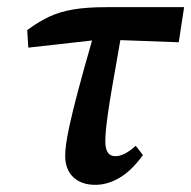

<svg xmlns="http://www.w3.org/2000/svg" viewBox="-20 -502 534 536"><path d="M59 -369 56 -418Q87 -441 116.5 -455Q146 -469 184 -475.5Q222 -482 276 -482H494L479 -384L316 -390Q302 -311 293.5 -261.5Q285 -212 281 -183Q277 -154 275.5 -137Q274 -120 274 -107Q274 -66 302 -66Q327 -66 359 -95L379 -69Q347 -25 313.5 -5.5Q280 14 246 14Q207 14 184.5 -7.5Q162 -29 162 -67Q162 -80 164.5 -99.5Q167 -119 174.5 -153.5Q182 -188 197 -245Q212 -302 237 -389Z"/></svg>

Font: Source Serif Pro SemiBold
Style: Italic
Weight: 600
Italic angle: -12°
Designer: Frank Grießhammer
Foundry: Adobe Systems Incorporated
Version: Version 3.001;hotconv 1.0.111;makeotfexe 2.5.65597